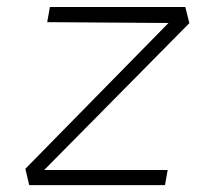

<svg xmlns="http://www.w3.org/2000/svg" viewBox="-20 -538 626 558"><path d="M530.3 -470.7 108.4 -43.9H467.3L459.5 0H64.9L53.7 -47.4L469.7 -471.2L117.2 -473.6L125 -517.6H518.6Z"/></svg>

Font: Cascadia Mono NF ExtraLight
Style: Italic
Weight: 200
Italic angle: -10°
Monospace: yes
Designer: Aaron Bell
Foundry: Saja Typeworks
Version: Version 2404.023; ttfautohint (v1.8.4)